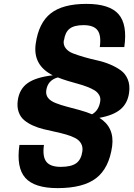

<svg xmlns="http://www.w3.org/2000/svg" viewBox="-20 -740 684 979"><path d="M306.2 -534.2H305.2Q301.8 -510.7 315.2 -493.7Q328.6 -476.6 353.3 -467.3Q377.9 -458 409.9 -448.7Q441.9 -439.5 475.6 -432.1Q509.3 -424.8 540.8 -411.6Q572.3 -398.4 595.9 -381.3Q619.6 -364.3 631.6 -335Q643.6 -305.7 638.2 -267.1Q630.9 -213.4 594.5 -182.6Q558.1 -151.9 486.8 -139.2Q564.5 -90.8 551.8 5.9Q536.1 117.7 470.2 168.5Q404.3 219.2 273.9 219.2Q155.3 219.2 108.9 166.7Q62.5 114.3 79.1 -1H204.1Q195.8 58.1 216.1 84.5Q236.3 110.8 290 110.8Q342.8 110.8 368.4 92.5Q394 74.2 399.9 32.2Q403.3 8.8 393.3 -8.5Q383.3 -25.9 363.5 -36.1Q343.8 -46.4 317.4 -54Q291 -61.5 261.5 -67.9Q231.9 -74.2 202.6 -81.3Q173.3 -88.4 147.5 -100.1Q121.6 -111.8 102.8 -127.7Q84 -143.6 75 -169.4Q65.9 -195.3 70.8 -229Q79.1 -286.6 121.3 -316.4Q163.6 -346.2 249 -356Q146.5 -407.7 162.1 -517.1Q177.2 -623.5 238.8 -671.9Q300.3 -720.2 420.9 -720.2Q538.6 -720.2 584.5 -667.7Q630.4 -615.2 613.8 -500H488.8Q497.1 -559.1 477.5 -585.4Q458 -611.8 405.8 -611.8Q358.4 -611.8 335.2 -593.8Q312 -575.7 306.2 -534.2ZM449.2 -157.2Q483.9 -176.3 491.2 -224.1Q493.7 -242.2 485.1 -256.3Q476.6 -270.5 461.9 -279.5Q447.3 -288.6 423.8 -297.6Q400.4 -306.6 377.9 -312.5Q355.5 -318.4 325.9 -327.4Q296.4 -336.4 274.9 -345.2Q223.1 -331.1 215.8 -278.8Q212.9 -256.3 225.3 -240.5Q237.8 -224.6 264.2 -214.4Q290.5 -204.1 318.6 -196.8Q346.7 -189.5 385 -179Q423.3 -168.5 449.2 -157.2Z"/></svg>

Font: Fivo Sans Modern
Style: Italic
Weight: 700
Designer: Alexander Slobzheninov
Foundry: Alexander Slobzheninov
Version: 1.0